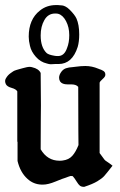

<svg xmlns="http://www.w3.org/2000/svg" viewBox="-23 -725 471 754"><path d="M160.2 -516.6Q168 -509.8 191.4 -505.9Q196.3 -504.9 205.1 -504.9Q229.5 -504.9 240.2 -536.1Q249 -557.6 249 -586.9Q249 -618.2 236.3 -642.1Q223.6 -666 205.1 -670.9Q201.2 -671.9 193.4 -671.9Q166 -671.9 151.4 -646.5Q136.7 -621.1 136.7 -585.9Q136.7 -539.1 160.2 -516.6ZM193.4 -473.6Q189.5 -473.6 184.1 -473.1Q178.7 -472.7 176.8 -472.7Q169.9 -472.7 161.1 -475.6Q135.7 -481.4 117.7 -502Q99.6 -522.5 94.7 -544.9Q89.8 -564.5 89.8 -581.1Q89.8 -649.4 133.8 -683.6Q160.2 -705.1 197.3 -705.1H204.1Q216.8 -704.1 221.7 -703.6Q226.6 -703.1 234.4 -699.2Q242.2 -695.3 251 -686.5Q270.5 -667 277.3 -652.3Q288.1 -627.9 288.1 -589.8Q288.1 -561.5 282.2 -541Q260.7 -473.6 207 -473.6ZM418.9 -74.2Q394.5 -43 386.2 -33.7Q377.9 -24.4 359.4 -13.2Q340.8 -2 307.6 8.8Q296.9 8.8 291 4.4Q285.2 0 277.8 -12.2Q270.5 -24.4 262.7 -33.2Q255.9 -34.2 253.4 -33.7Q251 -33.2 244.6 -30.8Q238.3 -28.3 235.4 -27.3Q224.6 -24.4 195.3 -12.2Q166 0 145.5 0H140.6Q108.4 -1 85 -22.5Q56.6 -47.9 45.9 -92.8V-172.9Q45.9 -167 44.9 -167V-366.2Q40 -375 22.5 -379.9Q4.9 -384.8 0 -394.5Q-5.9 -407.2 0 -417Q3.9 -423.8 8.3 -428.7Q12.7 -433.6 19 -438Q25.4 -442.4 28.8 -444.8Q32.2 -447.3 41.5 -450.2Q50.8 -453.1 53.2 -453.6Q55.7 -454.1 67.4 -457.5Q79.1 -460.9 81.1 -460.9Q94.7 -463.9 103.5 -460.9Q128.9 -455.1 136.7 -438.5Q137.7 -368.2 137.7 -311.5Q137.7 -300.8 137.2 -258.8Q136.7 -216.8 136.7 -138.7Q163.1 -93.8 210.9 -93.8Q219.7 -93.8 223.6 -94.7Q247.1 -97.7 260.7 -112.8Q274.4 -127.9 285.2 -155.3Q285.2 -196.3 284.7 -210Q284.2 -223.6 284.2 -383.8Q276.4 -393.6 256.8 -393.6H242.2Q220.7 -393.6 212.9 -405.3Q209 -412.1 209 -419.9Q209 -431.6 218.8 -444.3Q222.7 -449.2 227.5 -452.6Q232.4 -456.1 238.3 -457.5Q244.1 -459 248.5 -460Q252.9 -460.9 261.7 -461.4Q270.5 -461.9 274.4 -462.9Q294.9 -465.8 312.5 -465.8Q337.9 -465.8 363.3 -455.1Q364.3 -454.1 368.2 -453.1Q372.1 -452.1 374 -451.2Q376 -450.2 378.9 -448.7Q381.8 -447.3 383.3 -446.3Q384.8 -445.3 386.7 -443.4Q388.7 -441.4 389.6 -439Q390.6 -436.5 390.6 -433.6V-430.7Q390.6 -423.8 380.4 -415Q370.1 -406.2 368.2 -400.4V-124Q384.8 -101.6 387.2 -98.1Q389.6 -94.7 398.9 -88.9Q408.2 -83 418.9 -74.2Z"/></svg>

Font: LPEducational
Style: Medium
Weight: 500
Designer: Based on Essays1743, by John Stracke, which says:

Based on the typeface in a 1743 English translation of the essays of 
Version: Version 001.204